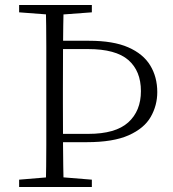

<svg xmlns="http://www.w3.org/2000/svg" viewBox="-20 -743 686 763"><path d="M198 -178V-211H331Q439 -211 489.5 -256.5Q540 -302 540 -381Q540 -461 490 -504.5Q440 -548 330 -548H198V-581H334Q430 -581 489.5 -555Q549 -529 577 -483Q605 -437 605 -377Q605 -324 579 -278.5Q553 -233 491.5 -205.5Q430 -178 325 -178ZM162 0Q164 -83 164 -166Q164 -249 164 -333V-390Q164 -474 164 -557.5Q164 -641 162 -723H233Q231 -641 230.5 -557.5Q230 -474 230 -391V-333Q230 -251 230.5 -167Q231 -83 233 0ZM188 -684 56 -694V-723H345V-694L210 -684ZM56 0V-29L188 -40H210L345 -29V0Z"/></svg>

Font: Noto Serif KR ExtraLight
Style: Regular
Weight: 200
Designer: Ryoko NISHIZUKA 西塚涼子 (kana & ideographs); Frank Grießhammer (Latin, Greek & Cyrillic); Wenlong ZHANG 张文龙 (bopomofo); San
Foundry: Adobe
Version: Version 2.002-H1;hotconv 1.1.0;makeotfexe 2.6.0